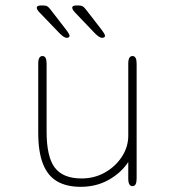

<svg xmlns="http://www.w3.org/2000/svg" viewBox="-20 -692 659 723"><path d="M140 -481Q155.5 -481 155.5 -452.5V-197Q155.5 -101 186.5 -60.5Q217.5 -20 287 -20Q336 -20 375.8 -42.8Q415.5 -65.5 439.2 -102.2Q463 -139 463 -181V-452.5Q463 -481 479 -481Q494.5 -481 494.5 -452.5V-19.5Q494.5 9 479 9Q463 9 463 -19.5V-82Q436.5 -41.5 389.8 -15Q343 11.5 283.5 11.5Q230.5 11.5 195 -9.2Q159.5 -30 141.8 -75Q124 -120 124 -192.5V-452.5Q124 -481 140 -481ZM232 -549.5Q226 -549.5 219.2 -554Q212.5 -558.5 204 -567L127.5 -646.5Q122.5 -652 120.5 -656Q118.5 -660 118.5 -663Q118.5 -667.5 123.2 -669.5Q128 -671.5 133.5 -671.5H141.5Q153 -671.5 158.8 -667.8Q164.5 -664 171 -655L227.5 -582Q242 -563 242 -557Q242 -553 238.2 -551.2Q234.5 -549.5 232 -549.5ZM365.5 -549.5Q359 -549.5 352.2 -554Q345.5 -558.5 337 -567L261 -646.5Q252 -657 252 -663Q252 -667.5 256.5 -669.5Q261 -671.5 267 -671.5H275Q286 -671.5 292 -667.8Q298 -664 304.5 -655L361 -582Q375.5 -563 375.5 -557Q375.5 -553 371.8 -551.2Q368 -549.5 365.5 -549.5Z"/></svg>

Font: Sono ExtraLight
Style: Regular
Weight: 200
Designer: Tyler Finck
Foundry: Tyler Finck
Version: Version 2.112